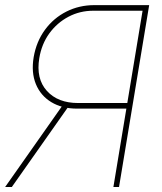

<svg xmlns="http://www.w3.org/2000/svg" viewBox="-20 -748 647 768"><path d="M433.6 0 550.3 -705.1H353.5Q299.3 -705.1 253.7 -680.9Q208 -656.7 177.2 -614.3Q146.5 -571.8 137.2 -515.6Q123.5 -433.1 167.5 -384.5Q211.4 -335.9 292.5 -335.9H500L496.1 -313.5H288.6Q228 -313.5 185.3 -339.4Q142.6 -365.2 123.5 -411.6Q104.5 -458 114.7 -519.5Q125.5 -582 159.9 -628.9Q194.3 -675.8 245.6 -701.7Q296.9 -727.5 357.4 -727.5H576.7L456.1 0ZM0.5 0 233.4 -331.1H260.3L27.3 0Z"/></svg>

Font: Inter 18pt Thin
Style: Italic
Weight: 250
Italic angle: -9.3988°
Version: Version 4.001;git-66647c0bb